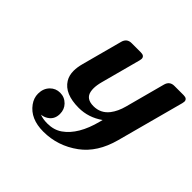

<svg xmlns="http://www.w3.org/2000/svg" viewBox="-176 -937 1147 1147"><g transform="rotate(45 397.5 -363.5)"><path d="M325.2 9.8Q216.3 9.8 165.5 -60.5Q142.6 -92.3 142.6 -128.4Q142.6 -172.4 169.9 -200.2Q195.3 -226.1 232.7 -226.1Q270 -226.1 296.4 -199.2Q321.3 -173.8 321.3 -135.7Q321.3 -95.7 294.4 -73.2Q272.9 -55.2 244.1 -52.2Q270.5 -41.5 308.1 -41.5Q363.3 -41.5 402.8 -69.3Q484.9 -127 522 -271L526.9 -290Q456.5 -240.2 374.5 -240.2Q255.9 -240.2 213.9 -308.1Q196.3 -336.4 196.3 -376Q196.3 -404.8 206.1 -441.4L274.9 -698.2Q285.2 -737.3 324.7 -737.3H402.8Q433.6 -737.3 433.6 -712.9Q433.6 -707.5 431.2 -698.2L363.8 -446.3Q354.5 -411.6 354.5 -385.3Q354.5 -371.6 356.9 -359.9Q366.7 -309.6 429.7 -309.6Q490.2 -309.6 527.3 -357.4Q554.7 -393.1 568.8 -446.3L636.2 -698.2Q646.5 -737.3 686 -737.3H764.2Q794.9 -737.3 794.9 -712.9Q794.9 -707.5 792.5 -698.2L677.7 -270.5Q640.6 -132.3 546.9 -63.5Q446.8 9.8 325.2 9.8Z"/></g></svg>

Font: Cursive Sans
Style: Bold
Weight: 700
Italic angle: -15°
Designer: Wojciech Kalinowski "wmk69" (wmk69@o2.pl)
Foundry: Wojciech Kalinowski "wmk69" (wmk69@o2.pl)
Version: Wersja 3.1.0; 2022-02-18